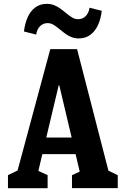

<svg xmlns="http://www.w3.org/2000/svg" viewBox="-20 -988 660 1008"><path d="M21.8 -68.5 99.4 -106.2 60.9 -50.8 244 -730H384.7L558.8 -54.8L520.6 -105.9L598.2 -68.2V-0.2H357.9V-68.2L440.6 -106.8L406.2 -54.8L291.4 -539.5H288L171.8 -50.8L147.3 -106.6L230 -68.5V0H21.8ZM175.5 -266H441.2V-178.7H175.5ZM296.4 -831.9Q274.9 -849.6 260.5 -858.1Q246.1 -866.7 229.7 -866.7Q207.5 -866.7 191.1 -851.4Q174.7 -836.1 169.8 -806.4L105.7 -822.8Q110.7 -864.5 125.2 -897.2Q139.7 -929.9 165 -948.8Q190.3 -967.8 226.1 -967.8Q245.7 -967.8 262.5 -961.3Q279.2 -954.9 292.3 -946Q305.3 -937.2 323.2 -922.4Q344.2 -904.8 358.9 -896Q373.6 -887.2 390.4 -887.2Q412.6 -887.2 429 -902.5Q445.3 -917.8 450.2 -947.5L514.3 -931.2Q509.3 -889.4 494.6 -856.9Q479.9 -824.4 454.5 -805.3Q429.2 -786.2 393.4 -786.2Q373.8 -786.2 357 -792.6Q340.2 -799 327.2 -808.1Q314.1 -817.2 296.4 -831.9Z"/></svg>

Font: Monaspace Xenon Var
Style: Regular
Weight: 400
Designer: Riley Cran and the Lettermatic Team
Version: Version 1.000 (Monaspace Xenon Var)